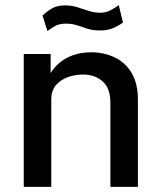

<svg xmlns="http://www.w3.org/2000/svg" viewBox="-20 -727 622 747"><path d="M72.5 0V-517H177V-442.5Q189.5 -463.5 210.8 -482Q232 -500.5 263.2 -512Q294.5 -523.5 335.5 -523.5Q384 -523.5 425.2 -504.2Q466.5 -485 491.5 -444.2Q516.5 -403.5 516.5 -339V0H409.5V-327.5Q409.5 -383 379.8 -410Q350 -437 303 -437Q271.5 -437 243 -426.5Q214.5 -416 197 -394.8Q179.5 -373.5 179.5 -341.5V0ZM164.5 -606 145.5 -666.5Q162.5 -683 182.5 -694.5Q202.5 -706 232.5 -706Q258 -706 280.5 -699Q303 -692 324.8 -684.8Q346.5 -677.5 368.5 -677.5Q392 -677.5 409.5 -686.8Q427 -696 442 -707L458.5 -639.5Q445 -629 422.8 -618.8Q400.5 -608.5 368.5 -608.5Q341.5 -608.5 320.5 -615.2Q299.5 -622 280 -628.5Q260.5 -635 237 -635Q212 -635 196.5 -627Q181 -619 164.5 -606Z"/></svg>

Font: Public Sans Thin Medium
Style: Regular
Weight: 500
Version: Version 2.001